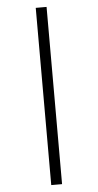

<svg xmlns="http://www.w3.org/2000/svg" viewBox="-62 -748 512 1007"><g transform="rotate(-5 194.5 -244.5)"><path d="M166 222V-711H223V222Z"/></g></svg>

Font: Ysabeau Office
Style: Regular
Weight: 400
Designer: Christian Thalmann (Catharsis Fonts)
Version: Version 2.001;gftools[0.9.30]; featfreeze: tnum,lnum,ss02